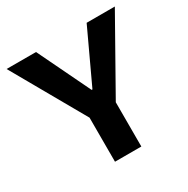

<svg xmlns="http://www.w3.org/2000/svg" viewBox="-136 -687 793 808"><g transform="rotate(-30 261.0 -283.0)"><path d="M326 -215V0H198V-214L-2 -566H141L264 -311H268L387 -566H524Z"/></g></svg>

Font: Qnwhxotralxmqkhsjrfbfhwcoqn
Style: Regular
Weight: 500
Designer: Carrois Corporate & Edenspiekermann
Foundry: Carrois Corporate GbR & Edenspiekermann AG
Version: Version 2.001